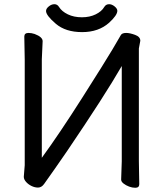

<svg xmlns="http://www.w3.org/2000/svg" viewBox="-20 -870 778 910"><path d="M621.1 20Q606.9 20 592 14.4Q577.1 8.8 565.7 0Q554.2 -8.8 554.2 -19L557.1 -105V-557.1Q477.1 -418 297.9 -153.8Q241.7 -71.8 189 2Q176.8 19 160.2 19Q145 19 129.4 11.5Q113.8 3.9 103.3 -8.1Q92.8 -20 92.8 -32.2L97.2 -86.9V-587.9L95.2 -696.8Q95.2 -713.9 115.2 -713.9Q129.4 -713.9 144 -709Q182.1 -694.8 182.1 -674.8L178.2 -588.9V-122.1Q261.2 -235.8 370.6 -408Q480 -580.1 513.4 -636.5Q546.9 -692.9 552.5 -703.4Q558.1 -713.9 578.1 -713.9Q595.2 -713.9 620.1 -704.8Q645 -695.8 645 -676.8L638.2 -640.1V-106L640.1 2.9Q640.1 20 621.1 20ZM369.1 -717.8Q291 -717.8 244.6 -757.3Q198.2 -796.9 198.2 -817.9Q198.2 -829.1 211.2 -839.6Q224.1 -850.1 237.8 -850.1Q252 -850.1 259.8 -836.9Q272.9 -815.9 301.5 -802Q330.1 -788.1 368.2 -788.1Q405.3 -788.1 433.6 -802Q461.9 -815.9 474.1 -836.9Q481.9 -850.1 497.1 -850.1Q510.3 -850.1 523.2 -839.6Q536.1 -829.1 536.1 -818.8Q536.1 -797.9 497.1 -762.2Q447.3 -717.8 369.1 -717.8Z"/></svg>

Font: LXGW WenKai Screen R
Style: Regular
Weight: 400
Designer: Fontworks Inc.
Version: Version 1.235;May 31, 2022